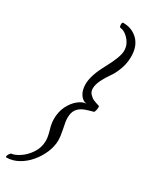

<svg xmlns="http://www.w3.org/2000/svg" viewBox="-239 -773 728 937"><g transform="rotate(30 125.5 -305.0)"><path d="M-13.7 122.1Q-16.6 122.1 -16.6 118.2Q-16.6 112.3 -11.2 103.5Q-5.9 94.7 -1 93.8Q18.6 91.8 45.4 73.7Q72.3 55.7 92.8 24.4Q113.3 -6.8 113.3 -45.9Q113.3 -55.7 110.8 -69.3Q108.4 -83 103.5 -99.6Q93.8 -131.8 93.8 -157.2Q93.8 -198.2 109.9 -230.5Q126 -262.7 149.9 -281.7Q173.8 -300.8 195.3 -300.8Q173.8 -301.8 158.2 -324.2Q142.6 -346.7 142.6 -381.8Q142.6 -431.6 183.6 -505.9Q224.6 -581.1 224.6 -616.2Q224.6 -640.6 212.9 -659.7Q201.2 -678.7 185.1 -690.9Q168.9 -703.1 153.3 -704.1Q146.5 -705.1 146.5 -719.7Q146.5 -732.4 152.3 -732.4Q203.1 -732.4 235.8 -699.7Q268.6 -667 268.6 -608.4Q268.6 -571.3 255.9 -536.6Q243.2 -502 226.6 -479.5Q210.9 -458 197.3 -430.7Q183.6 -403.3 183.6 -380.9Q183.6 -362.3 195.3 -350.6Q207 -337.9 218.8 -333Q230.5 -328.1 252.9 -321.3Q253.9 -320.3 253.9 -313.5Q253.9 -297.9 247.1 -285.2Q232.4 -281.2 217.8 -276.9Q203.1 -272.5 192.4 -267.6Q170.9 -257.8 159.7 -240.7Q148.4 -223.6 148.4 -194.3Q148.4 -176.8 157.2 -136.7Q161.1 -117.2 163.1 -102.5Q165 -87.9 165 -77.1Q165 -43.9 150.4 -8.8Q135.7 26.4 110.8 56.2Q85.9 85.9 53.7 104Q21.5 122.1 -13.7 122.1Z"/></g></svg>

Font: Crimson Text
Style: Italic
Weight: 400
Italic angle: -11°
Designer: Sebastian Kosch
Foundry: Sebastian Kosch
Version: Version 1.100; ttfautohint (v1.8.4)